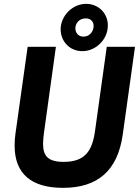

<svg xmlns="http://www.w3.org/2000/svg" viewBox="-20 -934 704 972"><path d="M299 17C474.5 17 576 -70 601.5 -253.5L663.5 -697H520.5L461 -270.5C447 -170 410.5 -114.5 302.5 -114.5C223.5 -114.5 198 -144 198 -206C198 -222.5 200 -242 203 -264.5L263 -697H120L58 -255.5C55 -235 54 -215 54 -197C54 -55 137.5 17 299 17ZM287 -785.5C287 -726 331.5 -675 397 -675C465 -675 526 -734 526 -805C526 -868 477.5 -914.5 416 -914.5C347.5 -914.5 287 -854.5 287 -785.5ZM361.5 -790.5C361.5 -815.5 380.5 -841 414 -841C440.5 -841 454 -823.5 454 -802.5C454 -775.5 434 -748.5 403 -748.5C376 -748.5 361.5 -768.5 361.5 -790.5Z"/></svg>

Font: HK Grotesk ExtraBold
Style: Italic
Weight: 800
Italic angle: -16°
Designer: Alfredo Marco Pradil
Foundry: Hanken Design Co.
Version: Version 3.001;FEAKit 1.0